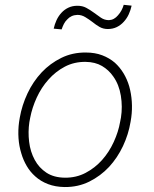

<svg xmlns="http://www.w3.org/2000/svg" viewBox="-20 -752 627 782"><path d="M60.5 -272.5 57.6 -254.4Q53.2 -221.7 55.4 -189.2Q57.6 -156.7 66.9 -127Q74.7 -100.1 88.9 -75.9Q103 -51.8 123.5 -33.7Q145.5 -13.7 175.5 -2.2Q205.6 9.3 243.2 9.8Q298.3 10.3 344 -12.5Q389.6 -35.2 424.3 -72.3Q458.5 -109.4 481 -157.2Q503.4 -205.1 511.7 -255.4L514.6 -273.4Q519 -305.7 516.8 -338.1Q514.6 -370.6 506.3 -400.4Q498 -428.7 483.2 -453.4Q468.3 -478 447.8 -496.6Q425.8 -515.6 396.2 -526.9Q366.7 -538.1 329.6 -538.1Q274.9 -538.6 229.5 -516.1Q184.1 -493.7 149.9 -457.5Q114.7 -419.9 92 -371.6Q69.3 -323.2 60.5 -272.5ZM99.6 -254.4 103 -272.5Q110.8 -313.5 129.6 -354.5Q148.4 -395.5 177.2 -427.7Q206.1 -460.4 244.1 -480.5Q282.2 -500.5 328.6 -500Q367.7 -499.5 395.5 -483.2Q423.3 -466.8 441.4 -440.4Q464.8 -407.7 472.2 -362.3Q479.5 -316.9 472.7 -273.4L469.2 -255.4Q462.4 -215.8 443.4 -174.1Q424.3 -132.3 395.5 -100.1Q366.7 -67.9 328.6 -47.9Q290.5 -27.8 244.1 -28.3Q199.2 -28.8 168.9 -48.8Q138.7 -68.8 121.6 -100.6Q103.5 -133.8 98.6 -174.6Q93.8 -215.3 99.6 -254.4ZM516.1 -729 483.9 -732.4Q481 -721.7 475.1 -710.4Q469.2 -699.2 460.4 -689.5Q453.1 -680.7 443.8 -675.5Q434.6 -670.4 423.8 -669.9Q405.8 -669.9 391.1 -679.9Q376.5 -689.9 361.3 -701.2Q346.7 -711.9 331.3 -720.2Q315.9 -728.5 295.4 -728.5Q274.9 -728.5 258.8 -720.9Q242.7 -713.4 230.5 -700.2Q218.3 -687 210.4 -670.2Q202.6 -653.3 198.7 -635.3L231 -632.3Q234.9 -644 240.2 -654.5Q245.6 -665 253.9 -672.9Q261.2 -681.2 271.5 -686Q281.7 -690.9 295.4 -691.4Q312.5 -691.4 327.6 -682.1Q342.8 -672.9 356.9 -662.1Q370.6 -650.9 385.5 -642.3Q400.4 -633.8 418.9 -633.8Q439.5 -633.8 455.8 -641.8Q472.2 -649.9 484.4 -663.6Q496.6 -676.8 504.4 -693.8Q512.2 -710.9 516.1 -729Z"/></svg>

Font: Roboto Mono ExtraLight
Style: Italic
Weight: 250
Italic angle: -10°
Monospace: yes
Designer: Google
Version: Version 3.000